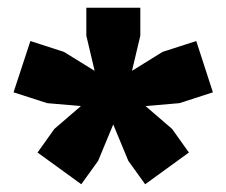

<svg xmlns="http://www.w3.org/2000/svg" viewBox="-20 -828 585 496"><path d="M356 -554 424.5 -495 468 -434 355 -352 311.5 -412.5 272.5 -506.5 233.5 -412.5 190 -352 77 -434 120.5 -495 189 -554 102 -561.5 15 -589.5 58.5 -722 145 -694 224.5 -645 203 -736V-808H342.5V-736L321 -645L400 -694L487 -722L530 -589.5L443.5 -561.5Z"/></svg>

Font: Encode Sans SmExp Black
Style: Regular
Weight: 900
Width: 6
Designer: Multiple Designers
Foundry: Impallari Type
Version: Version 3.002; ttfautohint (v1.8.3) -l 8 -r 50 -G 200 -x 14 